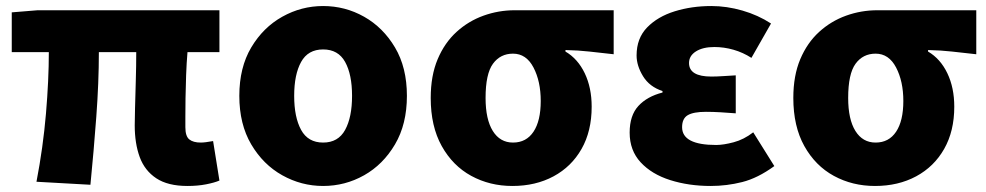

<svg xmlns="http://www.w3.org/2000/svg" viewBox="-20 -603 3272 637"><path d="M602 14Q537 14 498.5 -11.5Q460 -37 443.5 -82Q427 -127 427 -187Q427 -203 428 -243.5Q429 -284 430.5 -334Q432 -384 432 -430H308Q308 -330 299.5 -215.5Q291 -101 280 10L101 0Q123 -114 132.5 -226Q142 -338 142 -430H19V-562L105 -569H708V-430H602Q599 -394 597.5 -354Q596 -314 595.5 -278Q595 -242 595 -216Q595 -190 595 -181Q595 -151 608 -140.5Q621 -130 646 -130Q660 -130 687 -135L708 -4Q692 3 664 8.5Q636 14 602 14Z M1052 14Q980 14 916.5 -21.5Q853 -57 813.5 -124Q774 -191 774 -285Q774 -379 813.5 -445.5Q853 -512 916.5 -547.5Q980 -583 1052 -583Q1125 -583 1188 -547.5Q1251 -512 1290.5 -445.5Q1330 -379 1330 -285Q1330 -191 1290.5 -124Q1251 -57 1188 -21.5Q1125 14 1052 14ZM1052 -130Q1102 -130 1125 -172Q1148 -214 1148 -285Q1148 -356 1125 -397.5Q1102 -439 1052 -439Q1002 -439 979 -397.5Q956 -356 956 -285Q956 -214 979 -172Q1002 -130 1052 -130Z M1680 14Q1605 14 1543.5 -19.5Q1482 -53 1445.5 -118.5Q1409 -184 1409 -278Q1409 -352 1432 -406.5Q1455 -461 1494.5 -497Q1534 -533 1584 -551Q1634 -569 1688 -569H2016V-423Q1970 -428 1935 -432Q1900 -436 1856 -437V-432Q1897 -408 1920 -360Q1943 -312 1943 -249Q1943 -168 1909.5 -109Q1876 -50 1816.5 -18Q1757 14 1680 14ZM1682 -130Q1726 -130 1750 -166Q1774 -202 1774 -268Q1774 -333 1750 -379Q1726 -425 1682 -425Q1640 -425 1615.5 -391.5Q1591 -358 1591 -278Q1591 -207 1615 -168.5Q1639 -130 1682 -130Z M2338 14Q2265 14 2203.5 -5.5Q2142 -25 2105.5 -64.5Q2069 -104 2069 -163Q2069 -220 2098 -251.5Q2127 -283 2178 -296V-301Q2135 -315 2113.5 -350Q2092 -385 2092 -419Q2092 -476 2127 -512Q2162 -548 2218.5 -565.5Q2275 -583 2340 -583Q2391 -583 2443 -568Q2495 -553 2538 -525L2473 -411Q2445 -429 2413.5 -438Q2382 -447 2350 -447Q2312 -447 2289 -432.5Q2266 -418 2266 -394Q2266 -349 2340 -349Q2358 -349 2380 -350.5Q2402 -352 2421 -353V-227Q2396 -229 2370.5 -230.5Q2345 -232 2322 -232Q2281 -232 2262 -221Q2243 -210 2243 -181Q2243 -122 2356 -122Q2380 -122 2414 -131Q2448 -140 2479 -164L2549 -52Q2494 -12 2442.5 1Q2391 14 2338 14Z M2883 14Q2808 14 2746.5 -19.5Q2685 -53 2648.5 -118.5Q2612 -184 2612 -278Q2612 -352 2635 -406.5Q2658 -461 2697.5 -497Q2737 -533 2787 -551Q2837 -569 2891 -569H3219V-423Q3173 -428 3138 -432Q3103 -436 3059 -437V-432Q3100 -408 3123 -360Q3146 -312 3146 -249Q3146 -168 3112.5 -109Q3079 -50 3019.5 -18Q2960 14 2883 14ZM2885 -130Q2929 -130 2953 -166Q2977 -202 2977 -268Q2977 -333 2953 -379Q2929 -425 2885 -425Q2843 -425 2818.5 -391.5Q2794 -358 2794 -278Q2794 -207 2818 -168.5Q2842 -130 2885 -130Z"/></svg>

Font: Source Han Sans TC Heavy
Style: Regular
Weight: 900
Designer: Ryoko NISHIZUKA Ë•øÂ°öÊ∂ºÂ≠ê (kana, bopomofo & ideographs); Paul D. Hunt (Latin, Greek & Cyrillic); Sandoll Communicatio
Foundry: Adobe
Version: Version 2.004;hotconv 1.0.118;makeotfexe 2.5.65603